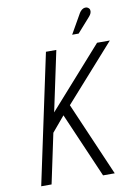

<svg xmlns="http://www.w3.org/2000/svg" viewBox="-97 -958 729 1021"><g transform="rotate(-10 267.5 -447.5)"><path d="M448 -844Q456 -853 459 -861.5Q462 -870 460.5 -878Q459 -886 451 -891Q444 -896 435 -895Q426 -894 418 -888Q410 -882 404 -872L343 -765H378ZM177 -375 246 -700H190L41 0H97L154 -269L223 -351L375 0H438L266 -398L535 -700H466Z"/></g></svg>

Font: Advent Pro
Style: Italic
Weight: 400
Italic angle: -12°
Designer: VivaRado, Andreas Kalpakidis
Foundry: VivaRado, Andreas Kalpakidis
Version: Version 3.000